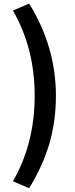

<svg xmlns="http://www.w3.org/2000/svg" viewBox="-20 -833 409 1051"><path d="M139.6 197.3 50.8 159.2Q169.9 -47.9 169.9 -308.6Q169.9 -568.4 50.8 -775.4L139.6 -813.5Q286.1 -576.2 286.1 -308.6Q286.1 -166 248 -39.1Q211.9 79.1 139.6 197.3Z"/></svg>

Font: Bpmf GenYo Gothic B
Style: B
Weight: 700
Foundry: But Ko
Version: Version 1.320